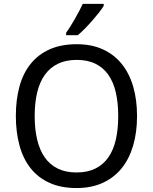

<svg xmlns="http://www.w3.org/2000/svg" viewBox="-20 -951 782 981"><path d="M680.2 -357.9Q680.2 -275.4 660.4 -207.5Q640.6 -139.6 601.6 -91.3Q562.5 -43 504.6 -16.6Q446.8 9.8 371.1 9.8Q291.5 9.8 233.2 -16.6Q174.8 -43 136.5 -91.3Q98.1 -139.6 79.6 -207.8Q61 -275.9 61 -358.9Q61 -441.9 79.6 -509.5Q98.1 -577.1 136.7 -625Q175.3 -672.9 233.9 -699Q292.5 -725.1 372.1 -725.1Q447.8 -725.1 505.1 -699Q562.5 -672.9 601.6 -624.8Q640.6 -576.7 660.4 -509Q680.2 -441.4 680.2 -357.9ZM157.2 -357.9Q157.2 -291 169.9 -237.5Q182.6 -184.1 208.7 -146.7Q234.9 -109.4 275.1 -89.6Q315.4 -69.8 371.1 -69.8Q426.8 -69.8 467 -89.6Q507.3 -109.4 533.4 -146.7Q559.6 -184.1 571.8 -237.5Q584 -291 584 -357.9Q584 -425.3 571.8 -478.5Q559.6 -531.7 533.7 -568.6Q507.8 -605.5 467.8 -625.2Q427.7 -645 372.1 -645Q316.4 -645 275.9 -625.2Q235.4 -605.5 209 -568.6Q182.6 -531.7 169.9 -478.5Q157.2 -425.3 157.2 -357.9ZM317.9 -784.2Q328.6 -798.3 340.1 -816.9Q351.6 -835.4 363 -855.2Q374.5 -875 384.8 -894.8Q395 -914.6 402.8 -931.2H509.8V-920.9Q502 -907.7 486.6 -887.9Q471.2 -868.2 452.4 -846.7Q433.6 -825.2 413.8 -804.9Q394 -784.7 377 -771H317.9Z"/></svg>

Font: WenQuanYi Micro Hei
Style: Regular
Weight: 400
Foundry: Ascender Corporation
Version: Version 0.2.0-beta